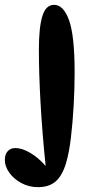

<svg xmlns="http://www.w3.org/2000/svg" viewBox="-111 -567 367 795"><path d="M47 208Q9 208 -22.5 191Q-54 174 -72.5 148Q-91 122 -91 95Q-91 72 -79 59Q-67 46 -48 46Q-20 46 13.5 65.5Q47 85 78 120Q64 -15 57 -138.5Q50 -262 50 -361Q50 -454 64.5 -500.5Q79 -547 113 -547Q152 -547 175 -483Q198 -419 198 -267Q198 -200 194 -129.5Q190 -59 182.5 4Q175 67 162 110Q146 162 118.5 185Q91 208 47 208Z"/></svg>

Font: DynaPuff Condensed Medium
Style: Regular
Weight: 500
Width: 3
Designer: Toshi Omagari, Jennifer Daniel
Foundry: Google Fonts
Version: Version 2.000; ttfautohint (v1.8.4.7-5d5b)